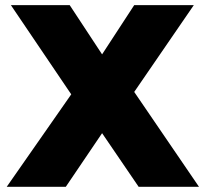

<svg xmlns="http://www.w3.org/2000/svg" viewBox="-20 -721 795 741"><path d="M5.9 0 254.9 -356.9 22 -701.2H249L374 -511.2L498 -701.2H728L498 -366.2L748 0H515.1L374 -207L233.9 0Z"/></svg>

Font: Montserrat ExtraBold
Style: Regular
Weight: 800
Designer: Julieta Ulanovsky
Foundry: Julieta Ulanovsky
Version: Version 9.000